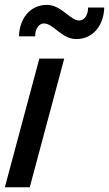

<svg xmlns="http://www.w3.org/2000/svg" viewBox="-43 -786 457 806"><path d="M277.1 -622C349.1 -622 393 -681.5 394.6 -754.5H326.6C327.4 -724 311.5 -700 290 -700C250.5 -700 215.1 -765.5 154.1 -765.5C82.6 -765.5 38.4 -707 36.7 -633.5H104.7C104 -662.5 118.7 -687.5 141.7 -687.5C180.7 -687.5 216.1 -622 277.1 -622ZM-22.6 0H81.9L226.6 -540H122.1Z"/></svg>

Font: Manrope
Style: SemiBoldItalic
Weight: 600
Italic angle: -15°
Designer: Mikhail Sharanda
Foundry: Mikhail Sharanda
Version: Version 4.502;hotconv 1.0.109;makeotfexe 2.5.65596